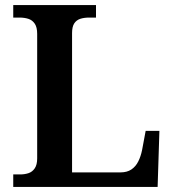

<svg xmlns="http://www.w3.org/2000/svg" viewBox="-20 -734 682 754"><path d="M32 0V-49H59Q77 -49 92 -54Q107 -59 116.5 -73Q126 -87 126 -112V-601Q126 -627 116.5 -641Q107 -655 91.5 -660Q76 -665 56 -665H32V-714H357V-665H331Q310 -665 295 -660Q280 -655 271.5 -642Q263 -629 263 -604V-57H453Q479 -57 496 -68.5Q513 -80 523 -100Q533 -120 538 -145L552 -220H606L599 0Z"/></svg>

Font: Noto Serif Khmer SemiBold
Style: Regular
Weight: 600
Version: Version 2.003